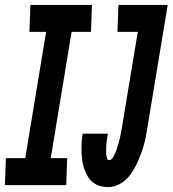

<svg xmlns="http://www.w3.org/2000/svg" viewBox="-51 -755 704 783"><path d="M-31 0 -27 -110H52L137 -625H69L73 -735H324L320 -625H241L156 -110H223L219 0ZM390 8Q372 8 355.5 3Q339 -2 326 -13Q313 -24 305 -39Q297 -54 291.5 -70Q286 -86 284 -103.5Q282 -121 281.5 -139Q281 -157 282 -175Q283 -193 286 -210H389Q388 -205 387 -199Q386 -193 385.5 -187.5Q385 -182 384 -176Q383 -170 382.5 -164.5Q382 -159 382 -153Q382 -147 382 -141.5Q382 -136 382 -130Q382 -124 383 -118.5Q384 -113 386 -107.5Q388 -102 394 -102Q401 -102 406 -108Q411 -114 414 -120.5Q417 -127 420 -133.5Q423 -140 425 -146.5Q427 -153 429 -159.5Q431 -166 433 -172.5Q435 -179 436.5 -186Q438 -193 439.5 -199.5Q441 -206 442 -212.5Q443 -219 444.5 -225.5Q446 -232 447 -239Q448 -246 449 -252L511 -625H428L432 -735H633L550 -234Q547 -216 543.5 -197Q540 -178 534.5 -159.5Q529 -141 522 -122.5Q515 -104 506.5 -86.5Q498 -69 487 -52Q476 -35 461 -21.5Q446 -8 427.5 0Q409 8 390 8Z"/></svg>

Font: Iosevka Curly Slab XBdExObl
Style: Regular
Weight: 800
Width: 7
Italic angle: -9°
Monospace: yes
Designer: Belleve Invis
Foundry: Belleve Invis
Version: Version 11.1.0; ttfautohint (v1.8.3)